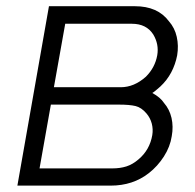

<svg xmlns="http://www.w3.org/2000/svg" viewBox="-20 -582 612 602"><path d="M403 -562.5Q474.5 -562.5 509.5 -515.5Q528 -494.5 534.2 -466.5Q540.5 -438.5 535.5 -408.5Q530 -380 516.8 -355Q503.5 -330 482.5 -310.5Q474.5 -303.5 468.2 -298.2Q462 -293 457.5 -290.5Q483 -276.5 494 -259.5Q511.5 -239.5 517.8 -212.2Q524 -185 518.5 -155Q513.5 -122 493.8 -91.2Q474 -60.5 447 -39.5Q397 0 327 0H34.5L133.5 -562.5ZM149 -308.5H358.5Q400.5 -308.5 437.5 -341.5Q466 -370 473 -408.5Q479 -443 460.5 -474Q439 -507.5 393.5 -507.5H184.5ZM104 -54H332.5Q356.5 -54 376.2 -60.2Q396 -66.5 414.5 -82.5Q449.5 -112 457.5 -158.5Q460.5 -177 455.8 -194.8Q451 -212.5 439.5 -226Q423.5 -245 405 -249.5Q386 -254 353 -254H139.5Z"/></svg>

Font: Russisch Sans Light
Style: Italic
Weight: 300
Italic angle: -10°
Designer: Michael Sharanda (font) & Cristiano Sobral (main changes)
Foundry: Michael Sharanda
Version: Version 2.00;September 8, 2020;FontCreator 13.0.0.2681 64-bi